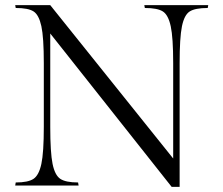

<svg xmlns="http://www.w3.org/2000/svg" viewBox="-20 -720 867 745"><path d="M677 -475V5H646L175 -590V-228Q175 -128 184 -84Q193 -40 214 -26Q235 -12 283 -12L285 0H39L41 -12Q89 -12 110 -26Q131 -40 140.5 -84Q150 -128 150 -228V-475Q150 -575 140.5 -618.5Q131 -662 110.5 -675.5Q90 -689 41 -689L39 -700H175L652 -105V-475Q652 -574 642.5 -618Q633 -662 612 -675.5Q591 -689 542 -689L540 -700H788L786 -689Q737 -689 716 -675.5Q695 -662 686 -618Q677 -574 677 -475Z"/></svg>

Font: Gilda Display
Style: Regular
Weight: 400
Designer: Eduardo Rodriguez Tunni
Foundry: Eduardo Rodriguez Tunni
Version: Version 1.001